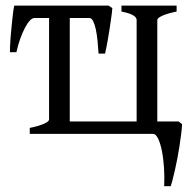

<svg xmlns="http://www.w3.org/2000/svg" viewBox="-20 -474 694 680"><path d="M377.9 -445.3Q377.4 -439 376 -426.5Q374.5 -414.1 372.1 -398.4Q369.6 -382.8 367.2 -365.7Q364.7 -348.6 361.8 -332.8Q358.9 -316.9 356.4 -304Q354 -291 352.1 -284.2H329.1Q327.6 -307.1 325.4 -329.8Q323.2 -352.5 319.3 -370.4Q315.4 -388.2 309.8 -399.2Q304.2 -410.2 296.4 -410.2H227.1V-43.9H463.9V-403.3Q463.9 -406.2 462.2 -409.9Q460.4 -413.6 454.8 -417.7Q449.2 -421.9 438.5 -425.8Q427.7 -429.7 410.2 -433.1V-454.1H605.5V-433.1Q572.3 -426.3 554.7 -418.2Q537.1 -410.2 537.1 -403.3V-43.9H612.3L625 -34.2Q624 -17.1 621.3 3.2Q618.7 23.4 615.5 44.7Q612.3 65.9 608.2 86.9Q604 107.9 599.9 126.7Q595.7 145.5 591.8 160.6Q587.9 175.8 584.5 185.5H561.5Q563 152.3 560.8 119.1Q558.6 85.9 553.2 59.6Q547.9 33.2 539.8 16.6Q531.7 0 521.5 0H85.4V-21Q118.7 -27.8 136.2 -35.9Q153.8 -43.9 153.8 -50.8V-410.2H102.1Q94.2 -410.2 85.7 -401.1Q77.1 -392.1 68.6 -376Q60.1 -359.9 52 -337.6Q43.9 -315.4 38.1 -289.1H15.1Q15.1 -295.9 15.6 -309.3Q16.1 -322.8 17.3 -338.9Q18.6 -355 20.3 -372.6Q22 -390.1 23.7 -406.2Q25.4 -422.4 27.1 -435.1Q28.8 -447.8 30.8 -454.1H364.7Z"/></svg>

Font: Gentium Unicode
Style: Regular
Weight: 400
Version: Version 1.009